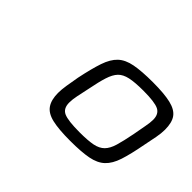

<svg xmlns="http://www.w3.org/2000/svg" viewBox="-71 -834 574 574"><g transform="rotate(45 216.5 -546.5)"><path d="M256 -397Q207 -397 179.5 -403.5Q152 -410 140.5 -427Q129 -444 129 -473Q129 -487 132 -506Q135 -525 139 -547Q149 -595 159 -624.5Q169 -654 185.5 -669.5Q202 -685 231 -690.5Q260 -696 307 -696Q355 -696 382.5 -689.5Q410 -683 421.5 -667Q433 -651 433 -621Q433 -606 429.5 -587.5Q426 -569 421 -545Q412 -497 402.5 -468Q393 -439 376.5 -423.5Q360 -408 331.5 -402.5Q303 -397 256 -397ZM258 -435Q293 -435 313 -439Q333 -443 344.5 -454.5Q356 -466 362.5 -488Q369 -510 376 -546Q380 -569 383.5 -587Q387 -605 387 -617Q387 -641 370 -649.5Q353 -658 305 -658Q269 -658 248.5 -653.5Q228 -649 217 -637.5Q206 -626 199 -604Q192 -582 185 -546Q180 -523 176.5 -506Q173 -489 173 -476Q173 -451 191 -443Q209 -435 258 -435Z"/></g></svg>

Font: Saira Expanded Light
Style: Italic
Weight: 300
Width: 7
Italic angle: -12°
Designer: Hector Gatti with collaboration of the Omnibus-Type team
Foundry: Omnibus-Type
Version: Version 1.101